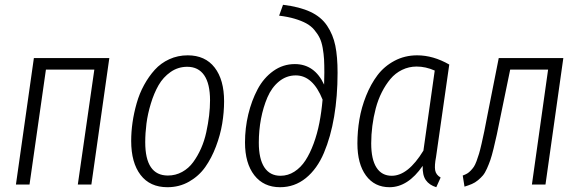

<svg xmlns="http://www.w3.org/2000/svg" viewBox="-20 -763 2395 794"><path d="M301.8 0 370.1 -475.1H169.9L102.1 0H45.9L120.1 -522.9H432.1L357.9 0Z M672.4 11.2Q600.1 11.2 561.3 -39.6Q522.5 -90.3 522.5 -180.2Q522.5 -217.8 528.1 -256.8Q533.7 -295.9 545.2 -336.2Q556.6 -376.5 575.9 -411.6Q595.2 -446.8 620.1 -474.4Q645 -502 680.2 -518.1Q715.3 -534.2 756.3 -534.2Q828.6 -534.2 867.7 -483.6Q906.7 -433.1 906.7 -344.2Q906.7 -298.8 898.9 -251.7Q891.1 -204.6 873 -157Q855 -109.4 828.9 -72.3Q802.7 -35.2 762.2 -12Q721.7 11.2 672.4 11.2ZM674.3 -37.1Q706.1 -37.1 733.2 -52Q760.3 -66.9 778.8 -92.3Q797.4 -117.7 811.3 -148.9Q825.2 -180.2 833 -216.1Q840.8 -252 844.7 -284.7Q848.6 -317.4 848.6 -348.1Q848.6 -416.5 824.5 -451.7Q800.3 -486.8 754.4 -486.8Q716.3 -486.8 685.5 -465.3Q654.8 -443.8 635.7 -410.6Q616.7 -377.4 603.8 -334.7Q590.8 -292 585.7 -252.2Q580.6 -212.4 580.6 -174.8Q580.6 -37.1 674.3 -37.1Z M1138.2 11.2Q1070.3 11.2 1031.7 -38.3Q993.2 -87.9 993.2 -173.8Q993.2 -233.4 1006.8 -290.3Q1020.5 -347.2 1045.4 -394Q1070.3 -440.9 1110.4 -469.5Q1150.4 -498 1199.2 -498Q1280.8 -498 1320.3 -413.1Q1320.3 -422.4 1320.8 -438.7Q1321.3 -455.1 1321.3 -462.9Q1321.3 -495.1 1320.1 -517.6Q1318.8 -540 1314.5 -564.7Q1310.1 -589.4 1302 -606Q1293.9 -622.6 1280 -639.2Q1266.1 -655.8 1246.3 -666.5Q1226.6 -677.2 1198.7 -685.5Q1170.9 -693.8 1134.3 -698.2L1150.4 -743.2Q1218.8 -734.9 1263.4 -714.1Q1308.1 -693.4 1332.8 -656.5Q1357.4 -619.6 1366.7 -574.2Q1376 -528.8 1376 -461.9Q1376 -364.7 1361.8 -281Q1347.7 -197.3 1319.6 -130.9Q1291.5 -64.5 1244.9 -26.6Q1198.2 11.2 1138.2 11.2ZM1140.1 -36.1Q1170.9 -36.1 1197.5 -53.2Q1224.1 -70.3 1243.2 -99.6Q1262.2 -128.9 1277.1 -169.4Q1292 -210 1300.8 -255.1Q1309.6 -300.3 1314 -351.1Q1273.9 -451.2 1203.1 -451.2Q1164.6 -451.2 1134 -426.3Q1103.5 -401.4 1085.9 -360.4Q1068.4 -319.3 1059.3 -271.5Q1050.3 -223.6 1050.3 -172.9Q1050.3 -106 1073.2 -71Q1096.2 -36.1 1140.1 -36.1Z M1705.1 -534.2Q1771.5 -534.2 1837.9 -496.1L1783.2 -113.8Q1776.4 -78.6 1779.5 -59.3Q1782.7 -40 1802.2 -28.8L1784.2 11.2Q1755.4 2.4 1741 -18.1Q1726.6 -38.6 1728 -77.1Q1667 11.2 1590.8 11.2Q1528.8 11.2 1493.4 -37.1Q1458 -85.4 1458 -169.9Q1458 -219.7 1466.3 -269Q1474.6 -318.4 1493.9 -366.7Q1513.2 -415 1541 -451.9Q1568.8 -488.8 1611.3 -511.5Q1653.8 -534.2 1705.1 -534.2ZM1703.1 -487.8Q1670.9 -487.8 1642.8 -474.1Q1614.7 -460.4 1594.7 -436.5Q1574.7 -412.6 1559.1 -381.8Q1543.5 -351.1 1533.9 -314.9Q1524.4 -278.8 1519.8 -242.4Q1515.1 -206.1 1515.1 -169.9Q1515.1 -104 1536.9 -70.1Q1558.6 -36.1 1600.1 -36.1Q1667.5 -36.1 1731 -140.1L1777.8 -471.2Q1740.2 -487.8 1703.1 -487.8Z M2309.6 -522.9 2235.8 0H2179.7L2246.6 -475.1H2089.8L2049.8 -280.8Q2040.5 -234.9 2034.7 -207.3Q2028.8 -179.7 2021.2 -148.9Q2013.7 -118.2 2007.8 -101.3Q2002 -84.5 1993.7 -65.9Q1985.4 -47.4 1977.1 -37.6Q1968.8 -27.8 1956.8 -17.8Q1944.8 -7.8 1931.6 -2.2Q1918.5 3.4 1900.9 8.8L1893.6 -37.1Q1904.3 -41 1911.9 -45.4Q1919.4 -49.8 1927 -57.9Q1934.6 -65.9 1939.7 -73.5Q1944.8 -81.1 1950.7 -96.7Q1956.5 -112.3 1960.9 -127Q1965.3 -141.6 1971.4 -168.2Q1977.5 -194.8 1982.7 -220Q1987.8 -245.1 1995.6 -286.1L2042.5 -522.9Z"/></svg>

Font: Fira Sans Compressed Light
Style: Italic
Weight: 300
Width: 3
Italic angle: -8°
Designer: Carrois Corporate & Edenspiekermann AG
Foundry: Carrois Corporate GbR & Edenspiekermann AG
Version: Version 4.203;PS 004.203;hotconv 1.0.88;makeotf.lib2.5.64775